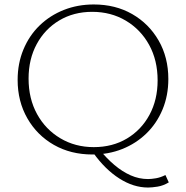

<svg xmlns="http://www.w3.org/2000/svg" viewBox="-20 -685 833 860"><path d="M394 7Q297 7 221.5 -36Q146 -79 102.5 -155Q59 -231 59 -327Q59 -401 85 -463.5Q111 -526 157.5 -571Q204 -616 266 -640.5Q328 -665 400 -665Q497 -665 572 -622Q647 -579 690.5 -503.5Q734 -428 734 -331Q734 -257 708 -194.5Q682 -132 635.5 -87Q589 -42 527.5 -17.5Q466 7 394 7ZM400 -26Q484 -26 548.5 -64.5Q613 -103 649.5 -170.5Q686 -238 686 -325Q686 -415 648 -484Q610 -553 543.5 -592.5Q477 -632 393 -632Q310 -632 245.5 -593.5Q181 -555 144.5 -487.5Q108 -420 108 -333Q108 -243 146 -174Q184 -105 250.5 -65.5Q317 -26 400 -26ZM425 -16Q457 24 492.5 54Q528 84 565.5 100.5Q603 117 643 117Q658 117 678.5 113.5Q699 110 721 99L736 132Q711 147 685.5 151Q660 155 643 155Q578 155 514.5 114.5Q451 74 398 0Z"/></svg>

Font: Ysabeau Office ExtraLight
Style: Regular
Weight: 250
Designer: Christian Thalmann (Catharsis Fonts)
Version: Version 2.001;gftools[0.9.30]; featfreeze: tnum,lnum,ss02